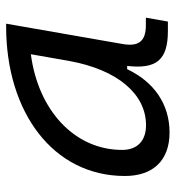

<svg xmlns="http://www.w3.org/2000/svg" viewBox="6 -568 573 626"><g transform="rotate(-90 293.0 -255.5)"><path d="M173.3 10.3C265.1 10.3 338.4 -39.6 379.9 -127.9H390.6C379.4 -32.2 410.2 4.9 504.4 4.9H535.2L547.9 -66.9H522.9C469.2 -66.9 452.6 -92.3 462.4 -145L528.3 -522.5H519C240.7 -522.5 31.7 -370.1 31.7 -135.3C31.7 -43 83 10.3 173.3 10.3ZM197.3 -66.4C146.5 -66.4 116.7 -94.7 116.7 -144C116.7 -299.8 246.1 -418 428.7 -441.9L407.2 -319.3C378.4 -157.7 297.9 -66.4 197.3 -66.4Z"/></g></svg>

Font: Cascadia Code SemiLight
Style: Italic
Weight: 350
Italic angle: -10°
Monospace: yes
Designer: Aaron Bell
Foundry: Saja Typeworks
Version: Version 2404.023